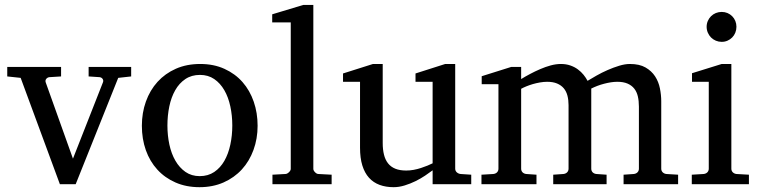

<svg xmlns="http://www.w3.org/2000/svg" viewBox="-20 -757 3132 789"><path d="M465.8 -437 291 0H226.1L64.9 -437L9.8 -442.9V-481.9H231V-442.9L183.1 -439.9Q174.8 -439 169.9 -432.6Q165 -426.3 168 -418L279.8 -105L402.8 -418Q406.2 -425.8 401.9 -432.4Q397.5 -439 389.2 -439.9L344.2 -442.9V-481.9H519V-442.9Z M934.6 -241.2Q934.6 -282.2 926.5 -319.8Q918.5 -357.4 901.9 -386.2Q885.3 -415 860.4 -432.1Q835.4 -449.2 801.8 -449.2Q767.1 -449.2 741.7 -432.1Q716.3 -415 700 -386.2Q683.6 -357.4 675.8 -319.8Q668 -282.2 668 -241.2Q668 -200.7 676 -163.1Q684.1 -125.5 700.7 -96.7Q717.3 -67.9 742.2 -50.5Q767.1 -33.2 800.8 -33.2Q835 -33.2 860.4 -50.3Q885.7 -67.4 902.1 -96.2Q918.5 -125 926.5 -162.6Q934.6 -200.2 934.6 -241.2ZM1038.6 -240.2Q1038.6 -187 1021.7 -140.9Q1004.9 -94.7 973.9 -60.8Q942.9 -26.9 898.7 -7.3Q854.5 12.2 799.8 12.2Q745.1 12.2 701.2 -7.1Q657.2 -26.4 626.5 -60.1Q595.7 -93.8 579.3 -139.9Q563 -186 563 -240.2Q563 -293.5 579.6 -339.8Q596.2 -386.2 627.4 -420.7Q658.7 -455.1 702.9 -474.6Q747.1 -494.1 802.7 -494.1Q858.4 -494.1 902.3 -474.1Q946.3 -454.1 976.6 -419.7Q1006.8 -385.3 1022.7 -339.1Q1038.6 -293 1038.6 -240.2Z M1099.6 0V-39.1L1152.8 -42Q1159.7 -42 1167.2 -49.1Q1174.8 -56.2 1174.8 -63V-665H1098.6V-698.2L1226.6 -736.8H1267.6V-63Q1267.6 -56.2 1274.7 -49.1Q1281.7 -42 1288.6 -42L1342.8 -39.1V0Z M1757.8 0V-57.1Q1745.1 -47.4 1726.8 -35.2Q1708.5 -22.9 1687.3 -12.5Q1666 -2 1642.8 5.1Q1619.6 12.2 1597.7 12.2Q1565.4 12.2 1539.8 2.7Q1514.2 -6.8 1496.3 -26.6Q1478.5 -46.4 1469 -76.9Q1459.5 -107.4 1459.5 -149.9V-420.9H1389.6V-455.1L1512.7 -494.1H1552.7V-168.9Q1552.7 -142.6 1557.9 -121.6Q1563 -100.6 1574.5 -85.9Q1585.9 -71.3 1604.5 -63.7Q1623 -56.2 1649.4 -56.2Q1664.6 -56.2 1680.2 -59.1Q1695.8 -62 1710 -66.7Q1724.1 -71.3 1736.6 -76.4Q1749 -81.5 1757.8 -85.9V-420.9H1687.5V-455.1L1809.6 -494.1H1850.6V-64Q1850.6 -54.7 1857.2 -48.8Q1863.8 -43 1872.6 -42L1916.5 -39.1V0Z M2542.5 0V-39.1L2584.5 -42Q2593.8 -43 2599.6 -48.8Q2605.5 -54.7 2605.5 -64V-318.8Q2605.5 -342.3 2601.1 -361.1Q2596.7 -379.9 2586.2 -393.1Q2575.7 -406.2 2558.6 -413.6Q2541.5 -420.9 2516.6 -420.9Q2503.9 -420.9 2490 -418.7Q2476.1 -416.5 2462.2 -412.8Q2448.2 -409.2 2434.8 -404.1Q2421.4 -398.9 2409.7 -393.1V-64Q2409.7 -54.7 2415.5 -48.8Q2421.4 -43 2430.7 -42L2472.7 -39.1V0H2253.4V-39.1L2295.4 -42Q2304.7 -43 2310.5 -48.8Q2316.4 -54.7 2316.4 -64V-325.2Q2316.4 -346.2 2311.8 -364Q2307.1 -381.8 2296.6 -394.3Q2286.1 -406.7 2269.3 -413.8Q2252.4 -420.9 2228.5 -420.9Q2214.4 -420.9 2199 -418.2Q2183.6 -415.5 2169.4 -411.4Q2155.3 -407.2 2142.8 -402.1Q2130.4 -397 2121.6 -392.1V-64Q2121.6 -54.7 2127.4 -48.8Q2133.3 -43 2142.6 -42L2184.6 -39.1V0H1958.5V-39.1L2007.3 -42Q2016.6 -43 2022.5 -48.8Q2028.3 -54.7 2028.3 -64V-411.1H1959.5V-443.8L2080.6 -481.9H2121.6V-432.1Q2138.2 -442.4 2158.4 -453.1Q2178.7 -463.9 2200.2 -473.1Q2221.7 -482.4 2243.4 -488.3Q2265.1 -494.1 2284.7 -494.1Q2306.2 -494.1 2323.7 -488Q2341.3 -481.9 2354.7 -471.9Q2368.2 -461.9 2378.2 -449.5Q2388.2 -437 2394.5 -424.8Q2409.7 -434.1 2431.2 -446.3Q2452.6 -458.5 2476.6 -469Q2500.5 -479.5 2524.4 -486.8Q2548.3 -494.1 2568.4 -494.1Q2607.9 -494.1 2632.8 -479.7Q2657.7 -465.3 2672.1 -443.1Q2686.5 -420.9 2691.9 -393.6Q2697.3 -366.2 2697.3 -340.8V-64Q2697.3 -54.7 2703.4 -48.8Q2709.5 -43 2718.3 -42L2766.6 -39.1V0Z M2822.8 0V-39.1L2871.6 -42Q2880.9 -43 2886.7 -48.8Q2892.6 -54.7 2892.6 -64V-420.9H2823.7V-456.1L2945.8 -494.1H2985.4V-64Q2985.4 -54.7 2991.5 -48.8Q2997.6 -43 3006.3 -42L3057.6 -39.1V0ZM3006.3 -647Q3006.3 -634.3 3001.7 -622.8Q2997.1 -611.3 2988.8 -603Q2980.5 -594.7 2969.5 -589.8Q2958.5 -585 2945.8 -585Q2933.1 -585 2921.6 -589.8Q2910.2 -594.7 2901.9 -603Q2893.6 -611.3 2888.7 -622.8Q2883.8 -634.3 2883.8 -647Q2883.8 -659.7 2888.7 -670.9Q2893.6 -682.1 2901.9 -690.4Q2910.2 -698.7 2921.6 -703.4Q2933.1 -708 2945.8 -708Q2958.5 -708 2969.5 -703.4Q2980.5 -698.7 2988.8 -690.4Q2997.1 -682.1 3001.7 -670.9Q3006.3 -659.7 3006.3 -647Z"/></svg>

Font: Charis SIL Phon
Style: Regular
Weight: 400
Foundry: SIL International
Version: Version 5.000